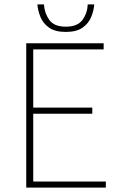

<svg xmlns="http://www.w3.org/2000/svg" viewBox="-20 -858 550 878"><path d="M100 0V-660H454V-632H132V-366H402V-338H132V-28H464V0ZM281 -712Q232 -712 204.5 -731.5Q177 -751 165 -780.5Q153 -810 151 -838H181Q183 -799 205 -767.5Q227 -736 281 -736Q335 -736 357.5 -767.5Q380 -799 381 -838H411Q409 -810 397 -780.5Q385 -751 357.5 -731.5Q330 -712 281 -712Z"/></svg>

Font: Source Sans 3 Variable
Style: Regular
Weight: 200
Designer: Paul D. Hunt
Foundry: Adobe Systems Incorporated
Version: Version 3.026